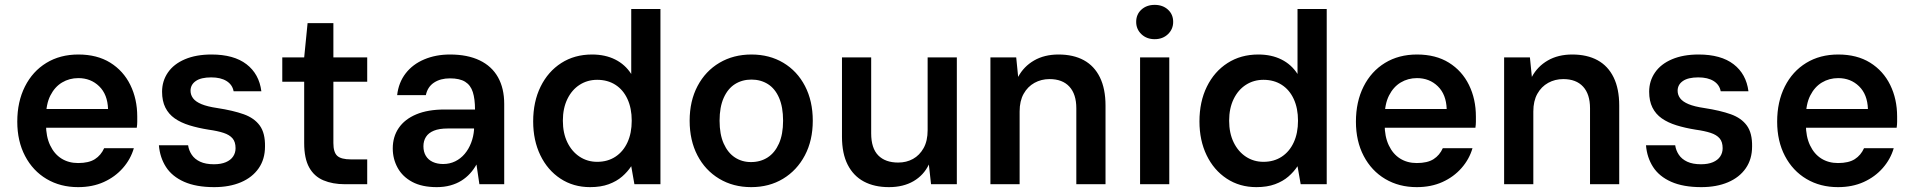

<svg xmlns="http://www.w3.org/2000/svg" viewBox="-20 -757 7863 789"><path d="M301 12Q228 12 171.5 -21.5Q115 -55 83 -116Q51 -177 51 -257Q51 -339 82.5 -401.5Q114 -464 170.5 -498.5Q227 -533 302 -533Q379 -533 433 -499.5Q487 -466 515.5 -408Q544 -350 544 -278Q544 -268 544 -256.5Q544 -245 542 -232H138V-309H424Q422 -369 387.5 -402.5Q353 -436 302 -436Q265 -436 235 -418Q205 -400 187 -364.5Q169 -329 169 -275V-246Q169 -196 186 -160Q203 -124 232.5 -105.5Q262 -87 301 -87Q345 -87 370 -103Q395 -119 408 -148H530Q517 -103 485 -66.5Q453 -30 406.5 -9Q360 12 301 12Z M860 12Q786 12 736.5 -10Q687 -32 662 -71Q637 -110 633 -160H753Q756 -139 768 -121Q780 -103 802.5 -92.5Q825 -82 859 -82Q888 -82 908 -90.5Q928 -99 938 -114Q948 -129 948 -148Q948 -174 935.5 -188.5Q923 -203 898.5 -211Q874 -219 838 -224Q794 -231 758.5 -242Q723 -253 698 -270.5Q673 -288 659.5 -315Q646 -342 646 -380Q646 -424 670 -459Q694 -494 740 -513.5Q786 -533 849 -533Q941 -533 993 -493Q1045 -453 1054 -382H940Q935 -409 911 -424Q887 -439 848 -439Q806 -439 784.5 -424Q763 -409 763 -384Q763 -367 773.5 -353Q784 -339 808 -329Q832 -319 873 -313Q938 -303 981.5 -287.5Q1025 -272 1047.5 -241Q1070 -210 1069 -155Q1069 -103 1043 -65.5Q1017 -28 970 -8Q923 12 860 12Z M1397 0Q1347 0 1309 -16Q1271 -32 1250.5 -69Q1230 -106 1230 -169V-421H1140V-521H1230L1244 -662H1350V-521H1489V-421H1350V-169Q1350 -131 1366 -116.5Q1382 -102 1422 -102H1489V0Z M1775 12Q1714 12 1674 -9.5Q1634 -31 1614 -67.5Q1594 -104 1594 -147Q1594 -195 1618.5 -231Q1643 -267 1690.5 -287Q1738 -307 1807 -307H1932Q1932 -350 1923 -378.5Q1914 -407 1891.5 -421Q1869 -435 1829 -435Q1790 -435 1763.5 -417.5Q1737 -400 1730 -366H1612Q1618 -418 1647 -455.5Q1676 -493 1723.5 -513Q1771 -533 1829 -533Q1901 -533 1951 -509Q2001 -485 2026.5 -439.5Q2052 -394 2052 -330V0H1950L1938 -81Q1927 -61 1911.5 -44Q1896 -27 1876 -14.5Q1856 -2 1830.5 5Q1805 12 1775 12ZM1801 -83Q1828 -83 1850.5 -94Q1873 -105 1889.5 -124.5Q1906 -144 1916 -170Q1926 -196 1928 -224V-229H1820Q1785 -229 1763 -220Q1741 -211 1730.5 -194.5Q1720 -178 1720 -156Q1720 -133 1730 -116.5Q1740 -100 1758.5 -91.5Q1777 -83 1801 -83Z M2405 12Q2336 12 2283 -23Q2230 -58 2200.5 -119Q2171 -180 2171 -258Q2171 -339 2201.5 -401Q2232 -463 2286.5 -498Q2341 -533 2413 -533Q2467 -533 2508 -512.5Q2549 -492 2574 -453V-720H2694V0H2587L2574 -74Q2559 -51 2536.5 -31.5Q2514 -12 2481.5 0Q2449 12 2405 12ZM2434 -92Q2477 -92 2509 -113Q2541 -134 2558.5 -172Q2576 -210 2576 -261Q2576 -312 2558.5 -350Q2541 -388 2509 -408.5Q2477 -429 2434 -429Q2394 -429 2362 -408.5Q2330 -388 2311.5 -350Q2293 -312 2293 -261Q2293 -210 2311.5 -172Q2330 -134 2362 -113Q2394 -92 2434 -92Z M3067 12Q2993 12 2935.5 -22.5Q2878 -57 2846 -118.5Q2814 -180 2814 -261Q2814 -342 2846.5 -403.5Q2879 -465 2936.5 -499Q2994 -533 3068 -533Q3142 -533 3199 -499Q3256 -465 3288 -403.5Q3320 -342 3320 -261Q3320 -180 3287.5 -118.5Q3255 -57 3198 -22.5Q3141 12 3067 12ZM3066 -91Q3105 -91 3134.5 -110Q3164 -129 3181 -167Q3198 -205 3198 -261Q3198 -317 3181.5 -355Q3165 -393 3135.5 -411.5Q3106 -430 3068 -430Q3030 -430 3000.5 -411.5Q2971 -393 2954 -355Q2937 -317 2937 -261Q2937 -205 2954 -167Q2971 -129 3000 -110Q3029 -91 3066 -91Z M3633 12Q3573 12 3530 -11Q3487 -34 3463.5 -80Q3440 -126 3440 -195V-521H3560V-209Q3560 -148 3589 -118.5Q3618 -89 3671 -89Q3705 -89 3732 -104Q3759 -119 3775.5 -148.5Q3792 -178 3792 -222V-521H3912V0H3806L3797 -81Q3776 -37 3734 -12.5Q3692 12 3633 12Z M4050 0V-521H4156L4164 -441Q4187 -484 4229.5 -508.5Q4272 -533 4330 -533Q4391 -533 4434 -509.5Q4477 -486 4500 -439Q4523 -392 4523 -323V0H4403V-312Q4403 -370 4374.5 -401Q4346 -432 4293 -432Q4259 -432 4231 -416.5Q4203 -401 4186.5 -371.5Q4170 -342 4170 -299V0Z M4665 0V-521H4785V0ZM4725 -596Q4692 -596 4670.5 -616.5Q4649 -637 4649 -667Q4649 -698 4670.5 -717.5Q4692 -737 4725 -737Q4758 -737 4779.5 -717.5Q4801 -698 4801 -667Q4801 -637 4779.5 -616.5Q4758 -596 4725 -596Z M5143 12Q5074 12 5021 -23Q4968 -58 4938.5 -119Q4909 -180 4909 -258Q4909 -339 4939.5 -401Q4970 -463 5024.5 -498Q5079 -533 5151 -533Q5205 -533 5246 -512.5Q5287 -492 5312 -453V-720H5432V0H5325L5312 -74Q5297 -51 5274.5 -31.5Q5252 -12 5219.5 0Q5187 12 5143 12ZM5172 -92Q5215 -92 5247 -113Q5279 -134 5296.5 -172Q5314 -210 5314 -261Q5314 -312 5296.5 -350Q5279 -388 5247 -408.5Q5215 -429 5172 -429Q5132 -429 5100 -408.5Q5068 -388 5049.5 -350Q5031 -312 5031 -261Q5031 -210 5049.5 -172Q5068 -134 5100 -113Q5132 -92 5172 -92Z M5802 12Q5729 12 5672.5 -21.5Q5616 -55 5584 -116Q5552 -177 5552 -257Q5552 -339 5583.5 -401.5Q5615 -464 5671.5 -498.5Q5728 -533 5803 -533Q5880 -533 5934 -499.5Q5988 -466 6016.5 -408Q6045 -350 6045 -278Q6045 -268 6045 -256.5Q6045 -245 6043 -232H5639V-309H5925Q5923 -369 5888.5 -402.5Q5854 -436 5803 -436Q5766 -436 5736 -418Q5706 -400 5688 -364.5Q5670 -329 5670 -275V-246Q5670 -196 5687 -160Q5704 -124 5733.5 -105.5Q5763 -87 5802 -87Q5846 -87 5871 -103Q5896 -119 5909 -148H6031Q6018 -103 5986 -66.5Q5954 -30 5907.5 -9Q5861 12 5802 12Z M6161 0V-521H6267L6275 -441Q6298 -484 6340.5 -508.5Q6383 -533 6441 -533Q6502 -533 6545 -509.5Q6588 -486 6611 -439Q6634 -392 6634 -323V0H6514V-312Q6514 -370 6485.5 -401Q6457 -432 6404 -432Q6370 -432 6342 -416.5Q6314 -401 6297.5 -371.5Q6281 -342 6281 -299V0Z M6971 12Q6897 12 6847.5 -10Q6798 -32 6773 -71Q6748 -110 6744 -160H6864Q6867 -139 6879 -121Q6891 -103 6913.5 -92.5Q6936 -82 6970 -82Q6999 -82 7019 -90.5Q7039 -99 7049 -114Q7059 -129 7059 -148Q7059 -174 7046.5 -188.5Q7034 -203 7009.5 -211Q6985 -219 6949 -224Q6905 -231 6869.5 -242Q6834 -253 6809 -270.5Q6784 -288 6770.5 -315Q6757 -342 6757 -380Q6757 -424 6781 -459Q6805 -494 6851 -513.5Q6897 -533 6960 -533Q7052 -533 7104 -493Q7156 -453 7165 -382H7051Q7046 -409 7022 -424Q6998 -439 6959 -439Q6917 -439 6895.5 -424Q6874 -409 6874 -384Q6874 -367 6884.5 -353Q6895 -339 6919 -329Q6943 -319 6984 -313Q7049 -303 7092.5 -287.5Q7136 -272 7158.5 -241Q7181 -210 7180 -155Q7180 -103 7154 -65.5Q7128 -28 7081 -8Q7034 12 6971 12Z M7533 12Q7460 12 7403.5 -21.5Q7347 -55 7315 -116Q7283 -177 7283 -257Q7283 -339 7314.5 -401.5Q7346 -464 7402.5 -498.5Q7459 -533 7534 -533Q7611 -533 7665 -499.5Q7719 -466 7747.5 -408Q7776 -350 7776 -278Q7776 -268 7776 -256.5Q7776 -245 7774 -232H7370V-309H7656Q7654 -369 7619.5 -402.5Q7585 -436 7534 -436Q7497 -436 7467 -418Q7437 -400 7419 -364.5Q7401 -329 7401 -275V-246Q7401 -196 7418 -160Q7435 -124 7464.5 -105.5Q7494 -87 7533 -87Q7577 -87 7602 -103Q7627 -119 7640 -148H7762Q7749 -103 7717 -66.5Q7685 -30 7638.5 -9Q7592 12 7533 12Z"/></svg>

Font: DM Sans 10pt SemiBold
Style: Regular
Weight: 600
Version: Version 4.004;gftools[0.9.30]